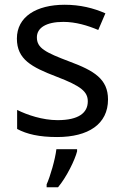

<svg xmlns="http://www.w3.org/2000/svg" viewBox="-20 -566 519 807"><path d="M434 -148C434 -234 375 -269 273 -307C170 -346 135 -364 135 -409C135 -449 174 -474 246 -474C298 -474 348 -459 393 -440L423 -510C373 -532 317 -546 252 -546C132 -546 51 -495 51 -404C51 -316 113 -284 217 -244C322 -204 349 -180 349 -140C349 -92 311 -61 222 -61C159 -61 94 -83 52 -104V-24C93 -2 145 10 220 10C351 10 434 -44 434 -148ZM304 70V61H217C212 104 191 176 176 209V221H224C260 178 295 106 304 70Z"/></svg>

Font: Noto Sans EgyptHiero
Style: Regular
Weight: 400
Designer: Monotype Design Team
Foundry: Monotype Imaging Inc.
Version: Version 2.002